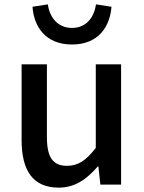

<svg xmlns="http://www.w3.org/2000/svg" viewBox="-20 -846 660 880"><path d="M249 14C324 14 378 -25 428 -83H431L440 0H535V-551H419V-168C374 -110 338 -86 287 -86C223 -86 195 -124 195 -218V-551H79V-204C79 -64 131 14 249 14ZM310 -642C433 -642 484 -726 491 -815L420 -826C412 -771 379 -718 310 -718C241 -718 207 -771 199 -826L129 -815C135 -726 187 -642 310 -642Z"/></svg>

Font: Noto Sans TC Medium
Style: Regular
Weight: 500
Designer: Ryoko NISHIZUKA 西塚涼子 (kana, bopomofo & ideographs); Paul D. Hunt (Latin, Greek & Cyrillic); Sandoll Communications 산돌커뮤니
Foundry: Adobe
Version: Version 2.004;hotconv 1.0.118;makeotfexe 2.5.65603